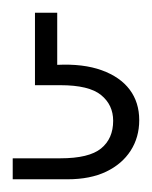

<svg xmlns="http://www.w3.org/2000/svg" viewBox="-20 -27 239 302"><path d="M0 255V222H75Q120 222 139 206.5Q158 191 158 163Q158 138 139 122.5Q120 107 75 107H35V-7H70V75Q111 73 140 83.5Q169 94 184 114Q199 134 199 162Q199 189 185.5 210Q172 231 147 243Q122 255 86 255Z"/></svg>

Font: DM Sans 12pt ExtraLight
Style: Regular
Weight: 250
Version: Version 4.004;gftools[0.9.30]